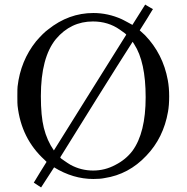

<svg xmlns="http://www.w3.org/2000/svg" viewBox="-20 -762 818 841"><path d="M565 -661Q584 -691 616 -742L624 -737Q639 -728 641 -727L650 -722L646 -716Q645 -714 635 -698Q632 -693 627.5 -685.5Q623 -678 621 -675L592 -629Q600 -621 615 -608Q694 -526 715 -411Q721 -379 721 -340Q721 -301 716 -273Q696 -158 621 -80Q544 2 438 18Q419 22 389 22Q300 22 217 -29L160 59L128 38Q137 22 156 -8L184 -53L175 -62Q73 -155 57 -299Q56 -305 56 -341Q56 -377 57 -383Q70 -496 138 -581Q170 -618 191 -633Q281 -705 389 -705Q453 -705 513 -678Q515 -677 521 -674Q527 -671 538 -665Q549 -659 560 -653Q562 -656 565 -661ZM387 -668Q290 -668 225 -591Q159 -510 159 -341Q159 -254 172 -202Q186 -146 216 -103L374 -356L533 -610Q533 -613 505 -632Q454 -668 387 -668ZM618 -336Q618 -491 568 -568L561 -579Q507 -495 402 -327L244 -73Q244 -69 260 -59Q277 -47 289 -40Q335 -15 388 -15Q440 -15 486 -40Q531 -63 560 -101Q618 -180 618 -336Z"/></svg>

Font: KaTeX_Main
Style: Regular
Weight: 400
Version: Version